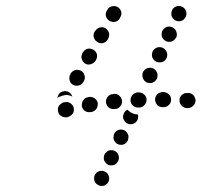

<svg xmlns="http://www.w3.org/2000/svg" viewBox="-20 -589 666 634"><path d="M305 22Q309 25 314 25Q319 25 324 24Q328 22 332 19Q336 16 338 11Q343 2 339 -8Q336 -18 327 -22Q322 -25 318 -25Q313 -25 308 -24Q303 -22 299 -19Q296 -16 293 -11Q289 -2 292 8Q295 18 305 22ZM337 -45Q341 -43 346 -43Q351 -43 356 -44Q361 -46 364 -49Q368 -53 370 -57Q375 -67 371 -77Q368 -86 358 -91Q354 -93 349 -93Q344 -93 339 -92Q334 -90 331 -86Q327 -83 325 -79Q321 -69 324 -59Q328 -50 337 -45ZM356 -127Q358 -123 361 -119Q364 -115 369 -113Q378 -109 388 -112Q398 -116 402 -125Q404 -130 404 -135Q405 -140 403 -144Q401 -149 398 -153Q395 -157 390 -159Q381 -163 371 -160Q361 -156 357 -147Q355 -142 355 -137Q354 -132 356 -127ZM388 -195Q390 -191 393 -187Q396 -183 401 -181Q410 -177 420 -180Q430 -184 434 -193Q436 -198 436 -202Q437 -207 435 -211Q428 -211 420 -214Q411 -217 404 -224Q402 -225 401 -227Q397 -225 394 -222Q391 -219 389 -215Q387 -210 386 -205Q386 -200 388 -195ZM223 -234Q220 -244 211 -249Q202 -254 192 -251H189Q185 -249 181 -246Q177 -243 174 -239Q172 -235 171 -230Q171 -225 172 -220Q173 -215 176 -211Q179 -207 184 -205Q188 -202 193 -202Q198 -201 203 -202L205 -203Q215 -206 221 -215Q226 -224 223 -234ZM298 -229Q301 -233 302 -238Q303 -243 303 -248Q301 -258 293 -264Q284 -270 274 -269L271 -268Q266 -267 262 -265Q258 -262 255 -258Q252 -254 251 -249Q250 -244 250 -239Q252 -229 260 -223Q269 -217 279 -219H282Q287 -220 291 -223Q295 -225 298 -229ZM383 -256Q382 -266 374 -273Q366 -280 356 -279L353 -278Q343 -278 336 -270Q329 -262 330 -251Q331 -241 339 -234Q347 -228 358 -229H361Q371 -230 377 -238Q384 -246 383 -256ZM617 -239Q621 -242 623 -246Q625 -251 626 -256Q626 -261 624 -265Q623 -270 619 -274Q616 -278 611 -280Q607 -282 602 -282H599Q594 -282 589 -281Q585 -279 581 -276Q577 -273 575 -268Q573 -264 573 -259Q572 -248 579 -241Q586 -233 596 -232H599Q604 -232 609 -234Q614 -235 617 -239ZM464 -260Q464 -270 456 -277Q448 -284 438 -284H435Q425 -283 418 -276Q411 -268 411 -258Q411 -253 413 -248Q415 -244 419 -240Q423 -237 427 -235Q432 -234 437 -234H440Q450 -234 457 -242Q464 -249 464 -260ZM537 -242Q541 -245 543 -250Q545 -255 545 -260Q545 -270 538 -277Q530 -285 520 -285H517Q512 -285 508 -283Q503 -281 499 -278Q496 -274 494 -270Q492 -265 492 -260Q492 -255 494 -251Q496 -246 499 -242Q502 -239 507 -237Q512 -235 517 -235H520Q525 -235 529 -237Q534 -238 537 -242ZM172 -273 173 -276Q178 -285 188 -287Q198 -290 207 -285Q211 -283 214 -279Q217 -275 219 -270Q212 -274 204 -275Q195 -276 186 -273L184 -272Q176 -270 169 -266Q169 -268 170 -269Q171 -271 172 -273ZM221 -309Q230 -304 240 -307Q250 -309 255 -318L257 -321Q259 -325 260 -330Q261 -335 259 -340Q258 -345 255 -349Q252 -353 248 -355Q239 -360 229 -358Q219 -355 213 -346L212 -343Q207 -334 210 -324Q212 -314 221 -309ZM464 -317Q474 -313 484 -316Q493 -320 498 -329Q502 -339 499 -348Q495 -358 486 -363Q476 -367 467 -364Q457 -360 452 -351Q448 -341 452 -331Q455 -322 464 -317ZM250 -395Q251 -390 254 -386Q257 -382 261 -379Q270 -374 280 -377Q290 -380 296 -389L297 -391Q302 -400 300 -410Q297 -420 288 -425Q279 -430 269 -428Q259 -425 254 -416L252 -414Q250 -409 249 -404Q248 -399 250 -395ZM496 -385Q501 -383 506 -383Q511 -383 515 -384Q520 -386 524 -389Q528 -393 530 -397Q534 -407 531 -416Q527 -426 518 -431Q508 -435 498 -432Q489 -428 484 -419Q480 -409 483 -399Q487 -390 496 -385ZM302 -450Q311 -444 321 -447Q331 -450 336 -459L337 -461Q342 -470 340 -480Q337 -490 328 -496Q319 -501 309 -498Q299 -495 294 -486L292 -484Q287 -475 290 -465Q293 -455 302 -450ZM528 -453Q538 -449 547 -452Q557 -456 561 -465H562Q566 -475 562 -485Q559 -494 549 -499Q540 -503 530 -500Q521 -496 516 -487Q512 -477 515 -467Q519 -458 528 -453ZM342 -520Q351 -515 361 -517Q371 -520 376 -529L377 -532Q383 -541 380 -551Q377 -561 368 -566Q364 -568 359 -569Q354 -569 349 -568Q344 -567 340 -564Q337 -561 334 -556L333 -554Q327 -545 330 -535Q333 -525 342 -520ZM560 -521Q570 -517 579 -520Q589 -524 593 -533Q598 -543 594 -553Q591 -562 581 -567Q572 -571 562 -568Q552 -564 548 -555Q544 -545 547 -535Q551 -526 560 -521Z"/></svg>

Font: FRB American Cursive Guidelines Arrows Dotted Black
Style: Bold Italic
Weight: 900
Italic angle: -25°
Version: Version 2.0;Modular Font Editor K font №1